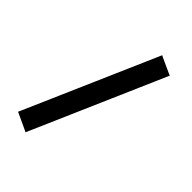

<svg xmlns="http://www.w3.org/2000/svg" viewBox="-176 -439 728 728"><g transform="rotate(45 188.5 -74.5)"><path d="M264.6 -356.9 322.3 -330.6 331.1 -326.7 327.1 -317.9 100.1 202.6 96.2 211.9 87.4 207.5 29.8 180.7 21 176.8 24.9 168 252 -352.1 255.9 -361.3Z"/></g></svg>

Font: Samim WOL
Style: Medium-WOL
Weight: 500
Foundry: DejaVu fonts team - Redesigned by Saber Rastikerdar
Version: Version 4.0.0